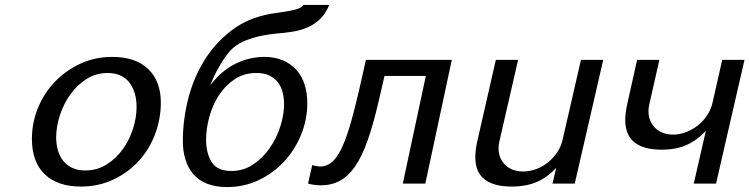

<svg xmlns="http://www.w3.org/2000/svg" viewBox="-20 -742 3029 776"><path d="M109 -181Q109 -245 133 -304.5Q157 -364 200.5 -410Q244 -456 303.5 -484Q363 -512 434 -512Q528 -512 579 -463Q630 -414 630 -328Q630 -261 606.5 -199Q583 -137 540 -90.5Q497 -44 437.5 -16Q378 12 307 12Q213 12 161 -37.5Q109 -87 109 -181ZM207 -187Q207 -159 214 -134.5Q221 -110 235.5 -92Q250 -74 272 -63.5Q294 -53 325 -53Q372 -53 410.5 -77Q449 -101 476 -138.5Q503 -176 517.5 -221.5Q532 -267 532 -310Q532 -339 525 -363.5Q518 -388 504 -407Q490 -426 467.5 -436.5Q445 -447 415 -447Q368 -447 329.5 -422.5Q291 -398 264 -360Q237 -322 222 -276Q207 -230 207 -187Z M719 -172Q719 -257 740.5 -342Q762 -427 806 -498Q850 -569 916.5 -619.5Q983 -670 1073 -686Q1092 -689 1113 -692Q1134 -695 1153 -698.5Q1172 -702 1186.5 -707.5Q1201 -713 1206 -722H1311Q1303 -703 1291 -685.5Q1279 -668 1260.5 -653.5Q1242 -639 1215 -628Q1188 -617 1149 -612Q1128 -609 1098.5 -606.5Q1069 -604 1037.5 -597.5Q1006 -591 975.5 -579.5Q945 -568 922 -548Q907 -535 893.5 -516Q880 -497 868 -476.5Q856 -456 846.5 -436Q837 -416 831 -401L832 -400Q876 -457 932 -484.5Q988 -512 1048 -512Q1091 -512 1123.5 -498Q1156 -484 1178 -459.5Q1200 -435 1211 -400.5Q1222 -366 1222 -324Q1222 -260 1197.5 -199Q1173 -138 1129.5 -90.5Q1086 -43 1026.5 -14.5Q967 14 898 14Q851 14 817 0.5Q783 -13 761.5 -38Q740 -63 729.5 -97Q719 -131 719 -172ZM1016 -447Q966 -447 928 -421.5Q890 -396 864.5 -356.5Q839 -317 826 -269.5Q813 -222 813 -177Q813 -123 835.5 -87Q858 -51 915 -51Q963 -51 1002 -76.5Q1041 -102 1069 -142Q1097 -182 1112.5 -229.5Q1128 -277 1128 -321Q1128 -347 1122 -370Q1116 -393 1102.5 -410Q1089 -427 1068 -437Q1047 -447 1016 -447Z M1242 -75Q1247 -73 1258 -71Q1269 -69 1274 -69Q1298 -69 1318 -84Q1338 -99 1356.5 -134.5Q1375 -170 1392.5 -228Q1410 -286 1430 -372L1459 -500H1806L1699 0H1608L1701 -435H1534L1509 -327Q1488 -237 1465.5 -173.5Q1443 -110 1415.5 -70Q1388 -30 1354 -11.5Q1320 7 1276 7Q1272 7 1264.5 6.5Q1257 6 1249.5 5Q1242 4 1235 2.5Q1228 1 1225 0Z M1901 -108Q1901 -134 1909 -171L1984 -500H2074L1998 -169Q1995 -156 1995 -143Q1995 -102 2022 -75.5Q2049 -49 2095 -49Q2121 -49 2147 -58.5Q2173 -68 2194.5 -85.5Q2216 -103 2232 -126.5Q2248 -150 2254 -178L2328 -500H2418L2303 0H2213L2228 -64Q2194 -26 2150.5 -7Q2107 12 2048 12Q1976 12 1938.5 -17Q1901 -46 1901 -108Z M2555 -500H2645L2604 -319Q2601 -306 2601 -293Q2601 -252 2628 -225Q2655 -198 2701 -198Q2727 -198 2753 -208Q2779 -218 2800.5 -235Q2822 -252 2838 -276Q2854 -300 2860 -328L2899 -500H2989L2874 0H2784L2833 -214Q2799 -176 2756 -156.5Q2713 -137 2654 -137Q2582 -137 2544.5 -166.5Q2507 -196 2507 -258Q2507 -284 2515 -321Z"/></svg>

Font: Perun
Style: Italic
Weight: 400
Italic angle: -12°
Foundry: Copyright (c) Stefan Peev, Context Ltd, 2016
Version: Version 1.027